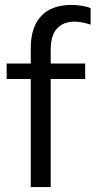

<svg xmlns="http://www.w3.org/2000/svg" viewBox="-20 -760 388 780"><path d="M105 0V-439H7V-502H105V-565Q105 -650 147.5 -695Q190 -740 271 -740Q290 -740 312 -736.5Q334 -733 348 -727V-660Q336 -664 318.5 -668Q301 -672 283 -672Q237 -672 211.5 -644Q186 -616 186 -558V-502H326V-439H186V0Z"/></svg>

Font: Mulish
Style: Regular
Weight: 400
Designer: Vernon Adams
Foundry: Vernon Adams
Version: Version 3.603; ttfautohint (v1.8.3)